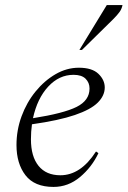

<svg xmlns="http://www.w3.org/2000/svg" viewBox="-20 -727 503 757"><path d="M191 10Q116 10 80.5 -36Q45 -82 45 -155Q45 -214 65 -268.5Q85 -323 120 -366Q155 -409 199 -434.5Q243 -460 291 -460Q343 -460 368 -436Q393 -412 393 -382Q393 -350 365.5 -322.5Q338 -295 275 -273.5Q212 -252 106 -237Q102 -208 102 -178Q102 -110 132 -73Q162 -36 218 -36Q298 -36 358 -129H360L368 -123Q342 -68 295.5 -29Q249 10 191 10ZM270 -432Q213 -432 170 -385.5Q127 -339 110 -261Q231 -280 282 -305.5Q333 -331 333 -378Q333 -401 317.5 -416.5Q302 -432 270 -432ZM293 -530 401 -707H463Q460 -692 451.5 -680Q443 -668 426 -651L303 -530Z"/></svg>

Font: Spectral Light
Style: Italic
Weight: 300
Italic angle: -10°
Designer: Jean-Baptiste Levee
Foundry: Production Type
Version: Version 2.001